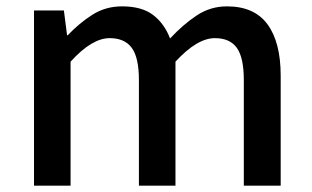

<svg xmlns="http://www.w3.org/2000/svg" viewBox="-20 -584 983 604"><path d="M87 0V-551H181L191 -473H193Q229 -511 270.5 -537.5Q312 -564 364 -564Q426 -564 461.5 -537Q497 -510 515 -463Q556 -507 599 -535.5Q642 -564 694 -564Q780 -564 821.5 -507.5Q863 -451 863 -346V0H747V-332Q747 -403 725 -433.5Q703 -464 656 -464Q600 -464 532 -390V0H417V-332Q417 -403 394.5 -433.5Q372 -464 325 -464Q269 -464 202 -390V0Z"/></svg>

Font: Source Han Sans Medium
Style: Regular
Weight: 500
Designer: Ryoko NISHIZUKA Ë•øÂ°öÊ∂ºÂ≠ê (kana, bopomofo & ideographs); Paul D. Hunt (Latin, Greek & Cyrillic); Sandoll Communicatio
Foundry: Adobe
Version: Version 2.004;hotconv 1.0.118;makeotfexe 2.5.65603